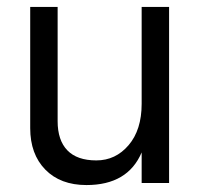

<svg xmlns="http://www.w3.org/2000/svg" viewBox="-20 -527 580 553"><path d="M467 0H388V-88Q348 6 229 6Q154 6 110.5 -38.5Q67 -83 67 -158V-507H146V-178Q146 -123 174 -94Q202 -65 257.5 -65Q313 -65 350.5 -109Q388 -153 388 -228V-507H467Z"/></svg>

Font: Hind Vadodara
Style: Regular
Weight: 400
Designer: Hitesh Malaviya
Foundry: Indian Type Foundry
Version: Version 0.702;PS 1.0;hotconv 1.0.81;makeotf.lib2.5.63406